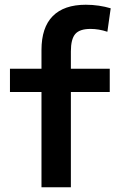

<svg xmlns="http://www.w3.org/2000/svg" viewBox="-20 -790 509 810"><path d="M155 0V-402H22V-500H155V-579Q155 -674 202.5 -722Q250 -770 342 -770Q370 -770 397 -766Q424 -762 447 -755L433 -656Q397 -668 362 -668Q316 -668 297.5 -646.5Q279 -625 279 -573V-500H443V-402H279V0Z"/></svg>

Font: M PLUS 2 Thin SemiBold
Style: Regular
Weight: 600
Version: Version 1.001